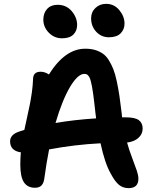

<svg xmlns="http://www.w3.org/2000/svg" viewBox="-20 -954 793 993"><path d="M543 -761.2Q504.4 -761.2 477.8 -789.6Q451.2 -817.9 451.2 -859.9Q451.2 -891.6 473.6 -912.8Q496.1 -934.1 528.8 -934.1Q570.3 -934.1 597.2 -901.6Q624 -869.1 624 -832Q624 -802.2 604 -781.7Q584 -761.2 543 -761.2ZM300.8 -755.9Q260.7 -755.9 232.4 -784.9Q204.1 -814 204.1 -852.1Q204.1 -886.7 223.9 -908Q243.7 -929.2 277.8 -929.2Q323.2 -929.2 351.1 -896.2Q378.9 -863.3 378.9 -825.2Q378.9 -794.9 359.6 -775.4Q340.3 -755.9 300.8 -755.9ZM645 19Q616.2 19 595.5 2.2Q574.7 -14.6 553.2 -55.2Q522 -109.4 500 -212.9Q365.7 -206.1 233.9 -181.2Q219.7 -108.9 210 -36.1Q207 -8.3 195.3 4.4Q183.6 17.1 161.1 17.1Q122.6 17.1 103.8 -11.2Q85 -39.6 85 -103Q85 -135.7 87.9 -166Q32.2 -174.3 32.2 -223.1Q32.2 -258.3 80.1 -273.9Q84 -274.9 106 -282.2Q110.4 -303.2 119.9 -346.4Q129.4 -389.6 134.5 -414.8Q139.6 -439.9 144.8 -476.3Q149.9 -512.7 150.9 -543.9Q150.9 -583 189.9 -583Q212.4 -583 232.9 -568.8Q316.4 -702.1 420.9 -702.1Q449.2 -702.1 471.4 -695.6Q493.7 -689 511.2 -677Q528.8 -665 542.2 -643.6Q555.7 -622.1 565.7 -597.2Q575.7 -572.3 583.7 -534.7Q591.8 -497.1 597.7 -457.8Q603.5 -418.5 609.9 -363.8Q609.9 -356.9 611.8 -347.2H629.9Q678.2 -347.2 698 -332.5Q717.8 -317.9 717.8 -289.1Q717.8 -260.7 696 -241Q674.3 -221.2 637.2 -216.8Q647.9 -177.7 663.6 -137Q679.2 -96.2 687.5 -71.5Q695.8 -46.9 695.8 -29.8Q695.8 19 645 19ZM416 -571.8Q382.3 -571.8 342 -503.9Q301.8 -436 267.1 -317.9Q362.3 -334.5 477.1 -341.8Q476.6 -344.2 476.1 -349.4Q475.6 -354.5 475.1 -358.4Q474.6 -362.3 474.1 -365.2Q470.2 -400.4 467.5 -423.6Q464.8 -446.8 461.7 -469.7Q458.5 -492.7 455.8 -506.3Q453.1 -520 450 -532.7Q446.8 -545.4 443.6 -552Q440.4 -558.6 436 -563.5Q431.6 -568.4 427 -570.1Q422.4 -571.8 416 -571.8Z"/></svg>

Font: Shantell Sans Bouncy
Style: Regular
Weight: 600
Designer: Stephen Nixon, Anya Danilova, Shantell Martin
Foundry: Arrow Type
Version: Version 1.006;[9816181b4]